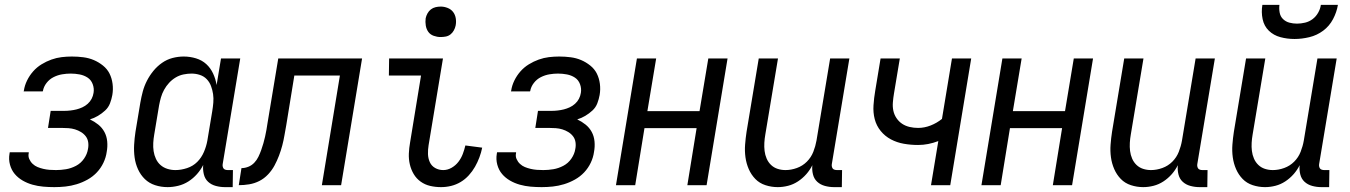

<svg xmlns="http://www.w3.org/2000/svg" viewBox="-20 -760 5540 788"><path d="M203 8Q180 8 157.5 6Q135 4 113.5 -2Q92 -8 73 -19Q54 -30 40.5 -46Q27 -62 21 -84Q15 -106 19 -129L20 -135H98V-132Q95 -119 100 -107.5Q105 -96 114 -87.5Q123 -79 134 -74.5Q145 -70 157.5 -67Q170 -64 183 -63Q196 -62 210 -62Q230 -62 251 -65.5Q272 -69 292 -79.5Q312 -90 325 -109Q338 -128 341 -148Q344 -162 342 -176Q340 -190 332 -200.5Q324 -211 312.5 -218Q301 -225 288 -229Q275 -233 261 -234Q247 -235 233 -235H177L188 -305H244Q256 -305 269 -306.5Q282 -308 294 -311Q306 -314 318 -319.5Q330 -325 340 -334Q350 -343 356 -354.5Q362 -366 364 -379Q367 -397 360.5 -414.5Q354 -432 339.5 -441.5Q325 -451 307 -454.5Q289 -458 270 -458Q253 -458 235 -455Q217 -452 200 -443.5Q183 -435 171 -419.5Q159 -404 156 -386L155 -385H77L78 -388Q81 -409 91 -429.5Q101 -450 116 -467Q131 -484 150.5 -496Q170 -508 191 -515.5Q212 -523 233 -525.5Q254 -528 275 -528Q299 -528 322 -525Q345 -522 365 -513.5Q385 -505 402.5 -491Q420 -477 429.5 -458Q439 -439 442 -416Q445 -393 441 -370Q438 -353 431.5 -336Q425 -319 411.5 -306.5Q398 -294 382 -284.5Q366 -275 349 -270Q368 -261 383.5 -248.5Q399 -236 408.5 -218.5Q418 -201 420 -179.5Q422 -158 418 -137Q415 -114 404.5 -92Q394 -70 377.5 -52.5Q361 -35 339.5 -23Q318 -11 295 -4Q272 3 249 5.5Q226 8 203 8Z M668 8Q641 8 616.5 0Q592 -8 574.5 -25Q557 -42 546.5 -65Q536 -88 532.5 -113.5Q529 -139 530.5 -166Q532 -193 536 -219L556 -339Q560 -362 566 -384.5Q572 -407 583 -428.5Q594 -450 609.5 -469Q625 -488 645 -502Q665 -516 688 -522Q711 -528 734 -528Q760 -528 784.5 -520.5Q809 -513 826.5 -497Q844 -481 854.5 -458.5Q865 -436 869 -411L887 -520H966L894 -87Q893 -82 894 -77Q895 -72 897.5 -68.5Q900 -65 905 -63.5Q910 -62 915 -62H936L935 8H903Q884 8 865.5 3Q847 -2 834 -14Q821 -26 816.5 -45Q812 -64 814 -83Q804 -63 788.5 -45.5Q773 -28 753.5 -15.5Q734 -3 711.5 2.5Q689 8 668 8ZM700 -62Q723 -62 747.5 -70Q772 -78 789.5 -95.5Q807 -113 817 -136.5Q827 -160 831 -183L851 -303Q854 -321 855.5 -339Q857 -357 854.5 -374Q852 -391 846 -407Q840 -423 828.5 -435Q817 -447 800.5 -452.5Q784 -458 766 -458Q750 -458 733 -454.5Q716 -451 701 -442Q686 -433 674 -420Q662 -407 653.5 -391.5Q645 -376 640.5 -360Q636 -344 633 -328L613 -208Q610 -191 609 -173.5Q608 -156 610.5 -139.5Q613 -123 620 -108Q627 -93 639 -82.5Q651 -72 667 -67Q683 -62 700 -62Z M1301 0 1375 -450H1188L1155 -247Q1151 -226 1147.5 -205Q1144 -184 1138.5 -163Q1133 -142 1125 -121Q1117 -100 1106.5 -80.5Q1096 -61 1080 -44Q1064 -27 1044 -17Q1024 -7 1002.5 -3.5Q981 0 960 0L971 -70Q985 -70 999 -75.5Q1013 -81 1023.5 -92Q1034 -103 1040.5 -116.5Q1047 -130 1052 -144Q1057 -158 1061 -172Q1065 -186 1068 -199.5Q1071 -213 1073.5 -227Q1076 -241 1078 -255L1122 -520H1466L1380 0Z M1790 8Q1767 8 1745.5 3Q1724 -2 1706.5 -14.5Q1689 -27 1678 -45.5Q1667 -64 1662 -85.5Q1657 -107 1658 -130Q1659 -153 1663 -175L1708 -450H1576L1577 -520H1798L1739 -164Q1736 -146 1736.5 -128Q1737 -110 1744 -94.5Q1751 -79 1766 -70.5Q1781 -62 1799 -62Q1817 -62 1833.5 -71.5Q1850 -81 1861.5 -96Q1873 -111 1879.5 -128.5Q1886 -146 1890 -163L1959 -154Q1955 -134 1947.5 -114Q1940 -94 1929.5 -75.5Q1919 -57 1904 -40.5Q1889 -24 1870.5 -13Q1852 -2 1831.5 3Q1811 8 1790 8ZM1788 -608Q1774 -608 1760 -613Q1746 -618 1738 -629Q1730 -640 1727.5 -655Q1725 -670 1727 -685Q1729 -695 1734.5 -705Q1740 -715 1748.5 -721.5Q1757 -728 1767.5 -730.5Q1778 -733 1789 -733Q1803 -733 1817 -727.5Q1831 -722 1839.5 -711Q1848 -700 1850.5 -685Q1853 -670 1850 -655Q1848 -645 1842.5 -635Q1837 -625 1828.5 -618.5Q1820 -612 1809.5 -610Q1799 -608 1788 -608Z M2203 8Q2180 8 2157.5 6Q2135 4 2113.5 -2Q2092 -8 2073 -19Q2054 -30 2040.5 -46Q2027 -62 2021 -84Q2015 -106 2019 -129L2020 -135H2098V-132Q2095 -119 2100 -107.5Q2105 -96 2114 -87.5Q2123 -79 2134 -74.5Q2145 -70 2157.5 -67Q2170 -64 2183 -63Q2196 -62 2210 -62Q2230 -62 2251 -65.5Q2272 -69 2292 -79.5Q2312 -90 2325 -109Q2338 -128 2341 -148Q2344 -162 2342 -176Q2340 -190 2332 -200.5Q2324 -211 2312.5 -218Q2301 -225 2288 -229Q2275 -233 2261 -234Q2247 -235 2233 -235H2177L2188 -305H2244Q2256 -305 2269 -306.5Q2282 -308 2294 -311Q2306 -314 2318 -319.5Q2330 -325 2340 -334Q2350 -343 2356 -354.5Q2362 -366 2364 -379Q2367 -397 2360.5 -414.5Q2354 -432 2339.5 -441.5Q2325 -451 2307 -454.5Q2289 -458 2270 -458Q2253 -458 2235 -455Q2217 -452 2200 -443.5Q2183 -435 2171 -419.5Q2159 -404 2156 -386L2155 -385H2077L2078 -388Q2081 -409 2091 -429.5Q2101 -450 2116 -467Q2131 -484 2150.5 -496Q2170 -508 2191 -515.5Q2212 -523 2233 -525.5Q2254 -528 2275 -528Q2299 -528 2322 -525Q2345 -522 2365 -513.5Q2385 -505 2402.5 -491Q2420 -477 2429.5 -458Q2439 -439 2442 -416Q2445 -393 2441 -370Q2438 -353 2431.5 -336Q2425 -319 2411.5 -306.5Q2398 -294 2382 -284.5Q2366 -275 2349 -270Q2368 -261 2383.5 -248.5Q2399 -236 2408.5 -218.5Q2418 -201 2420 -179.5Q2422 -158 2418 -137Q2415 -114 2404.5 -92Q2394 -70 2377.5 -52.5Q2361 -35 2339.5 -23Q2318 -11 2295 -4Q2272 3 2249 5.5Q2226 8 2203 8Z M2508 0 2594 -520H2673L2637 -304H2851L2887 -520H2966L2880 0H2801L2839 -234H2625L2587 0Z M3172 8Q3146 8 3121.5 0Q3097 -8 3080 -25.5Q3063 -43 3053 -66Q3043 -89 3039.5 -114.5Q3036 -140 3038 -166.5Q3040 -193 3044 -219L3094 -520H3173L3121 -208Q3118 -191 3117 -174Q3116 -157 3118 -140.5Q3120 -124 3126.5 -109Q3133 -94 3144.5 -83Q3156 -72 3171.5 -67Q3187 -62 3204 -62Q3227 -62 3250.5 -70.5Q3274 -79 3291.5 -96.5Q3309 -114 3318 -137Q3327 -160 3331 -183L3387 -520H3466L3394 -87Q3393 -82 3394 -77Q3395 -72 3397.5 -68.5Q3400 -65 3405 -63.5Q3410 -62 3415 -62H3436L3435 8H3403Q3384 8 3365.5 3Q3347 -2 3334 -14Q3321 -26 3316.5 -44.5Q3312 -63 3314 -82Q3304 -62 3289 -45Q3274 -28 3255 -15.5Q3236 -3 3214.5 2.5Q3193 8 3172 8Z M3801 0 3831 -181Q3810 -173 3789.5 -169Q3769 -165 3748 -165Q3718 -165 3689.5 -170Q3661 -175 3636.5 -188Q3612 -201 3594.5 -222.5Q3577 -244 3570 -271Q3563 -298 3565 -328Q3567 -358 3572 -387L3594 -520H3673L3649 -376Q3646 -358 3644.5 -340Q3643 -322 3646.5 -305.5Q3650 -289 3659.5 -275Q3669 -261 3682.5 -252Q3696 -243 3713 -239Q3730 -235 3748 -235Q3774 -235 3799.5 -245Q3825 -255 3846 -272L3887 -520H3966L3880 0Z M4008 0 4094 -520H4173L4137 -304H4351L4387 -520H4466L4380 0H4301L4339 -234H4125L4087 0Z M4672 8Q4646 8 4621.5 0Q4597 -8 4580 -25.5Q4563 -43 4553 -66Q4543 -89 4539.5 -114.5Q4536 -140 4538 -166.5Q4540 -193 4544 -219L4594 -520H4673L4621 -208Q4618 -191 4617 -174Q4616 -157 4618 -140.5Q4620 -124 4626.5 -109Q4633 -94 4644.5 -83Q4656 -72 4671.5 -67Q4687 -62 4704 -62Q4727 -62 4750.5 -70.5Q4774 -79 4791.5 -96.5Q4809 -114 4818 -137Q4827 -160 4831 -183L4887 -520H4966L4894 -87Q4893 -82 4894 -77Q4895 -72 4897.5 -68.5Q4900 -65 4905 -63.5Q4910 -62 4915 -62H4936L4935 8H4903Q4884 8 4865.5 3Q4847 -2 4834 -14Q4821 -26 4816.5 -44.5Q4812 -63 4814 -82Q4804 -62 4789 -45Q4774 -28 4755 -15.5Q4736 -3 4714.5 2.5Q4693 8 4672 8Z M5172 8Q5146 8 5121.5 0Q5097 -8 5080 -25.5Q5063 -43 5053 -66Q5043 -89 5039.5 -114.5Q5036 -140 5038 -166.5Q5040 -193 5044 -219L5094 -520H5173L5121 -208Q5118 -191 5117 -174Q5116 -157 5118 -140.5Q5120 -124 5126.5 -109Q5133 -94 5144.5 -83Q5156 -72 5171.5 -67Q5187 -62 5204 -62Q5227 -62 5250.5 -70.5Q5274 -79 5291.5 -96.5Q5309 -114 5318 -137Q5327 -160 5331 -183L5387 -520H5466L5394 -87Q5393 -82 5394 -77Q5395 -72 5397.5 -68.5Q5400 -65 5405 -63.5Q5410 -62 5415 -62H5436L5435 8H5403Q5384 8 5365.5 3Q5347 -2 5334 -14Q5321 -26 5316.5 -44.5Q5312 -63 5314 -82Q5304 -62 5289 -45Q5274 -28 5255 -15.5Q5236 -3 5214.5 2.5Q5193 8 5172 8ZM5293 -600Q5263 -600 5235 -607.5Q5207 -615 5187.5 -634Q5168 -653 5162 -681.5Q5156 -710 5161 -740H5231Q5229 -724 5232 -708Q5235 -692 5246 -681.5Q5257 -671 5272 -667Q5287 -663 5303 -663Q5319 -663 5336 -667Q5353 -671 5367 -681.5Q5381 -692 5390 -708Q5399 -724 5401 -740H5471Q5466 -710 5451 -681.5Q5436 -653 5410.5 -634Q5385 -615 5354 -607.5Q5323 -600 5293 -600Z"/></svg>

Font: Iosevka Fixed
Style: Italic
Weight: 400
Italic angle: -9°
Monospace: yes
Designer: Belleve Invis
Foundry: Belleve Invis
Version: Version 33.2.4